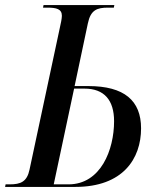

<svg xmlns="http://www.w3.org/2000/svg" viewBox="-42 -734 619 754"><path d="M-22 0H254C441 0 512 -111 512 -230C512 -339 446 -396 305 -396H251L303 -642C314 -695 339 -704 382 -704H405L407 -714H129L127 -704H144C179 -704 201 -699 201 -672C201 -662 197 -642 193 -625L74 -68C64 -20 39 -10 -4 -10H-20ZM227 -10H169L249 -386H290C367 -386 406 -341 406 -258C406 -146 354 -10 227 -10Z"/></svg>

Font: Noto Serif Display Condensed Medium
Style: Italic
Weight: 500
Width: 3
Italic angle: -12°
Designer: Monotype Design Team
Foundry: Monotype Imaging Inc.
Version: Version 2.009